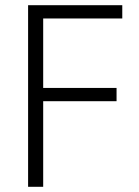

<svg xmlns="http://www.w3.org/2000/svg" viewBox="-20 -718 536 738"><path d="M88 0V-698H450V-647H146V-380H428V-329H146V0Z"/></svg>

Font: IBM Plex Sans Cond Light
Style: Regular
Weight: 300
Width: 3
Designer: Mike Abbink, Paul van der Laan, Pieter van Rosmalen
Foundry: Bold Monday
Version: Version 1.3